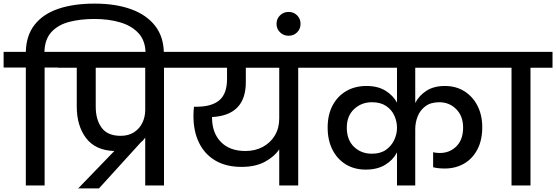

<svg xmlns="http://www.w3.org/2000/svg" viewBox="-44 -1027 3079 1063"><path d="M203 0H99V-653H-24V-740H99Q101 -831 148 -890.5Q195 -950 279.5 -978.5Q364 -1007 480 -1007Q597 -1007 683 -975.5Q769 -944 816 -882.5Q863 -821 863 -731V-715H762V-729Q762 -800 724 -842Q686 -884 622 -903Q558 -922 479 -922Q402 -922 340 -906Q278 -890 241 -850Q204 -810 202 -740H325V-653H203Z M389 16 589 -191Q485 -194 433 -262Q381 -330 381 -437V-652H277V-740H986V-652H864V0H760V-265Q749 -249 734 -237L504 16ZM486 -437Q486 -364 519 -319.5Q552 -275 624 -275Q668 -275 698.5 -295Q729 -315 744.5 -347.5Q760 -380 760 -419V-652H486Z M1293 -103Q1208 -103 1148.5 -138Q1089 -173 1058 -236.5Q1027 -300 1027 -385Q1027 -411 1030 -436H1043Q1128 -436 1170.5 -472Q1213 -508 1213 -590V-652H938V-740H1729V-652H1607V0H1502V-200Q1473 -158 1421 -130.5Q1369 -103 1293 -103ZM1130 -375Q1130 -292 1178.5 -241.5Q1227 -191 1315 -191Q1369 -191 1411.5 -214Q1454 -237 1478 -277.5Q1502 -318 1502 -371V-652H1317V-572Q1317 -389 1130 -379Z M1554 -829Q1526 -829 1506.5 -848Q1487 -867 1487 -895Q1487 -923 1506.5 -942Q1526 -961 1554 -961Q1582 -961 1601 -942Q1620 -923 1620 -895Q1620 -867 1601 -848Q1582 -829 1554 -829Z M1981 -88Q1918 -88 1870.5 -117Q1823 -146 1796.5 -198.5Q1770 -251 1770 -321Q1770 -391 1797 -442.5Q1824 -494 1872.5 -522.5Q1921 -551 1985 -551Q2048 -551 2090 -525Q2132 -499 2154 -459V-652H1681V-740H2714V-652H2255V-457Q2276 -498 2317 -524.5Q2358 -551 2419 -551Q2481 -551 2527.5 -521.5Q2574 -492 2600 -440.5Q2626 -389 2626 -323Q2626 -251 2599 -199.5Q2572 -148 2525 -121Q2478 -94 2418 -94Q2382 -94 2354 -101V-184Q2362 -182 2372 -181Q2382 -180 2391 -180Q2446 -180 2483 -217Q2520 -254 2520 -321Q2520 -384 2482 -422.5Q2444 -461 2388 -461Q2341 -461 2311.5 -439Q2282 -417 2268.5 -383Q2255 -349 2255 -312V0H2154V-183Q2132 -141 2088.5 -114.5Q2045 -88 1981 -88ZM2015 -176Q2063 -176 2093.5 -198Q2124 -220 2139 -253Q2154 -286 2154 -319Q2154 -354 2139.5 -386.5Q2125 -419 2094 -440Q2063 -461 2015 -461Q1957 -461 1916.5 -423Q1876 -385 1876 -320Q1876 -253 1915.5 -214.5Q1955 -176 2015 -176Z M2788 0V-652H2666V-740H3015V-652H2893V0Z"/></svg>

Font: Poppins Medium
Style: Regular
Weight: 500
Designer: Ninad Kale (Devanagari), Jonny Pinhorn (Latin)
Version: Version 5.002